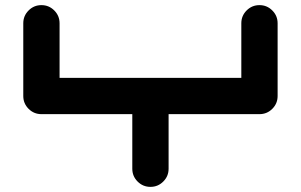

<svg xmlns="http://www.w3.org/2000/svg" viewBox="-20 -729 1174 749"><path d="M992.2 -709Q1021.5 -709 1042.2 -688.2Q1063 -667.5 1063 -638.2V-354.5Q1063 -325.2 1042.2 -304.4Q1021.5 -283.7 992.2 -283.7H637.7V-70.8Q637.7 -41.5 616.9 -20.8Q596.2 0 566.9 0Q537.6 0 516.8 -20.8Q496.1 -41.5 496.1 -70.8V-283.7H141.6Q112.3 -283.7 91.6 -304.4Q70.8 -325.2 70.8 -354.5V-638.2Q70.8 -667.5 91.6 -688.2Q112.3 -709 141.6 -709Q170.9 -709 191.7 -688.2Q212.4 -667.5 212.4 -638.2V-425.3H921.4V-638.2Q921.4 -667.5 942.1 -688.2Q962.9 -709 992.2 -709Z"/></svg>

Font: Robtronika
Style: Regular
Weight: 400
Designer: GGBot
Version: 1.00